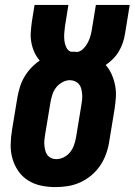

<svg xmlns="http://www.w3.org/2000/svg" viewBox="-20 -755 549 783"><path d="M206 8Q176 8 147.5 2Q119 -4 95 -19Q71 -34 55 -57Q39 -80 31 -107.5Q23 -135 23.5 -165Q24 -195 29 -225L51 -358Q55 -380 61.5 -401Q68 -422 79.5 -441.5Q91 -461 107 -478Q123 -495 142 -508Q129 -523 120.5 -541.5Q112 -560 108 -581Q104 -602 105.5 -623.5Q107 -645 110 -667L121 -735H259L245 -648Q243 -634 242 -619Q241 -604 242.5 -590Q244 -576 250 -562.5Q256 -549 269 -544Q269 -544 269.5 -544Q270 -544 271 -544Q277 -544 283.5 -544Q290 -544 296 -543Q310 -546 321 -557.5Q332 -569 338.5 -582Q345 -595 349 -609Q353 -623 355 -637L371 -735H509L490 -618Q487 -599 481 -581Q475 -563 465 -546Q455 -529 441 -515Q427 -501 411 -490Q426 -473 435.5 -451.5Q445 -430 449.5 -406.5Q454 -383 452.5 -358.5Q451 -334 447 -309L425 -175Q421 -150 412 -125.5Q403 -101 388 -79Q373 -57 352 -39.5Q331 -22 306.5 -11Q282 0 256.5 4Q231 8 206 8ZM209 -106Q225 -106 240 -113.5Q255 -121 265.5 -134Q276 -147 281.5 -162.5Q287 -178 290 -194L312 -328Q314 -339 315 -350Q316 -361 315 -371.5Q314 -382 311.5 -392.5Q309 -403 302.5 -411Q296 -419 286 -423.5Q276 -428 265 -428Q250 -428 235 -420Q220 -412 209.5 -399Q199 -386 194 -370.5Q189 -355 186 -339L164 -206Q162 -195 161 -184Q160 -173 161 -162.5Q162 -152 164.5 -141.5Q167 -131 173 -123Q179 -115 188.5 -110.5Q198 -106 209 -106Z"/></svg>

Font: Iosevka Curly Heavy Oblique
Style: Regular
Weight: 900
Italic angle: -9°
Monospace: yes
Designer: Belleve Invis
Foundry: Belleve Invis
Version: Version 11.1.0; ttfautohint (v1.8.3)